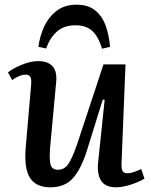

<svg xmlns="http://www.w3.org/2000/svg" viewBox="-20 -786 646 820"><path d="M14 -477Q37 -495 74.5 -510Q112 -525 142 -525Q228 -525 220 -437L194 -155Q190 -105 196 -83Q202 -61 228 -61Q254 -61 271 -84.5Q288 -108 310 -172L422 -511H516L499 -87Q498 -65 503.5 -55.5Q509 -46 524 -46Q536 -46 551 -51Q566 -56 583 -64L597 -23Q574 -9 538.5 2.5Q503 14 476 14Q430 14 412 -14Q394 -42 399 -92L427 -360L419 -361L350 -139Q325 -62 290.5 -24Q256 14 195 14Q134 14 108 -26.5Q82 -67 90 -159L113 -424Q115 -449 109.5 -458Q104 -467 89 -467Q76 -467 60.5 -460.5Q45 -454 32 -444ZM307 -766Q356 -766 386 -742Q416 -718 431 -677Q446 -636 450 -586L416 -578Q400 -630 374 -654Q348 -678 302 -678Q253 -678 223 -651Q193 -624 177 -579L144 -586Q150 -633 169.5 -674Q189 -715 223 -740.5Q257 -766 307 -766Z"/></svg>

Font: Literata 36pt Medium
Style: Italic
Weight: 500
Italic angle: -2°
Designer: Latin by Veronika Burian and Jose Scaglione. Greek by Irene Vlachou. Cyrillic by Vera Evstafieva
Foundry: TypeTogether
Version: Version 3.002